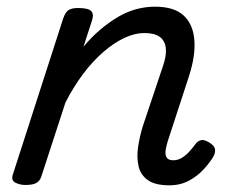

<svg xmlns="http://www.w3.org/2000/svg" viewBox="-20 -539 686 575"><path d="M487 16Q445 16 423 0.5Q401 -15 395 -41Q389 -67 393.5 -98.5Q398 -130 408 -162L469 -344Q479 -374 476.5 -395.5Q474 -417 458.5 -428.5Q443 -440 413 -440Q383 -440 351.5 -425Q320 -410 288.5 -382.5Q257 -355 228.5 -317Q200 -279 176 -232L104 -11Q100 2 89.5 8.5Q79 15 56 15Q40 15 26 8Q12 1 19 -18L169 -483Q176 -503 185.5 -509Q195 -515 214 -515Q245 -515 253.5 -505.5Q262 -496 255 -476L230 -399Q254 -428 280 -450Q306 -472 333 -488Q360 -504 388 -511.5Q416 -519 444 -519Q501 -519 529.5 -493Q558 -467 562 -420Q566 -373 546 -311L482 -115Q478 -102 476 -89Q474 -76 479 -67.5Q484 -59 499 -59Q512 -59 524 -66Q536 -73 546.5 -84.5Q557 -96 565 -107Q571 -116 581 -119Q591 -122 607 -112Q623 -102 624 -91.5Q625 -81 619 -70Q609 -53 590.5 -32.5Q572 -12 546 2Q520 16 487 16Z"/></svg>

Font: Playwrite DK Loopet
Style: Regular
Weight: 400
Designer: Veronika Burian, José Scaglione
Foundry: TypeTogether
Version: Version 1.002